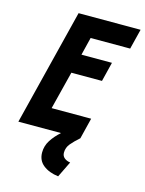

<svg xmlns="http://www.w3.org/2000/svg" viewBox="-125 -700 755 997"><g transform="rotate(15 252.0 -202.0)"><path d="M287.5 220.8Q237.5 214.6 206.2 189.9Q175 165.3 175 122.2Q175 86.8 194.4 56.6Q213.9 26.4 243.8 0H14.6L170.8 -625H504.2L477.1 -516.7H264.6L241 -420.8H404.9L379.2 -316.7H214.6L163.2 -112.5H375.7L347.9 0Q320.1 24.3 302.4 45.5Q284.7 66.7 284.7 93.8Q284.7 111.8 297.2 122.2Q309.7 132.6 329.2 135.4Z"/></g></svg>

Font: Afacad
Style: Bold Italic
Weight: 700
Italic angle: -14°
Designer: Kristian Moeller
Foundry: Dicotype
Version: Version 1.000; ttfautohint (v1.8.4.7-5d5b)